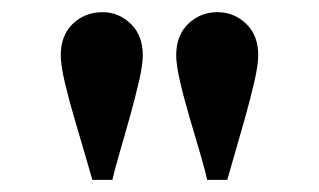

<svg xmlns="http://www.w3.org/2000/svg" viewBox="-20 -740 525 316"><path d="M321 -444Q318 -458 310 -485.5Q302 -513 292.5 -545Q283 -577 276.5 -605Q270 -633 270 -649Q270 -682 290 -701Q310 -720 338 -720Q365 -720 385 -701Q405 -682 405 -649Q405 -633 398.5 -605Q392 -577 383 -545Q374 -513 366 -485.5Q358 -458 354 -444ZM132 -444Q128 -458 120 -485.5Q112 -513 102.5 -545Q93 -577 86.5 -605Q80 -633 80 -649Q80 -682 100 -701Q120 -720 149 -720Q175 -720 195 -701Q215 -682 215 -649Q215 -633 208.5 -605Q202 -577 193 -545Q184 -513 176 -485.5Q168 -458 165 -444Z"/></svg>

Font: Inclusive Sans Medium
Style: Regular
Weight: 500
Designer: Olivia King
Foundry: Olivia King
Version: Version 2.004